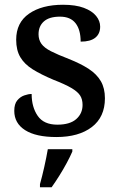

<svg xmlns="http://www.w3.org/2000/svg" viewBox="-20 -566 503 807"><path d="M217 10Q131 10 85.5 -19Q40 -48 40 -100Q40 -129 52.5 -144Q65 -159 82 -165Q99 -171 113 -171Q113 -116 138.5 -79Q164 -42 221 -42Q274 -42 300.5 -65.5Q327 -89 327 -125Q327 -149 316.5 -165Q306 -181 279.5 -196.5Q253 -212 204 -231Q152 -253 117.5 -274.5Q83 -296 65.5 -325.5Q48 -355 48 -399Q48 -471 102 -508.5Q156 -546 245 -546Q298 -546 332.5 -533Q367 -520 384 -499Q401 -478 401 -454Q401 -424 380.5 -407.5Q360 -391 319 -391Q319 -441 297.5 -468.5Q276 -496 232 -496Q187 -496 164.5 -476Q142 -456 142 -422Q142 -399 154 -382Q166 -365 194.5 -350.5Q223 -336 270 -318Q320 -298 353.5 -276Q387 -254 404 -224.5Q421 -195 421 -153Q421 -74 366 -32Q311 10 217 10ZM148 208Q157 176 166 136Q175 96 181 61H284V71Q275 92 260.5 119Q246 146 229 173Q212 200 197 221H148Z"/></svg>

Font: Noto Naskh Arabic Medium
Style: Regular
Weight: 500
Designer: Monotype Design Team, David Williams, Mohamad Dakak and Nizar Qandah
Foundry: Monotype Imaging Inc.
Version: Version 2.016